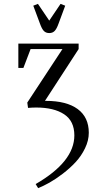

<svg xmlns="http://www.w3.org/2000/svg" viewBox="-20 -663 514 986"><path d="M74.2 -314V-439H383.8V-411.1L210.9 -145H214.8Q321.8 -145 378.9 -103Q436 -61 436 19Q436 58.6 416.7 98.4Q397.5 138.2 368.2 169.7Q338.9 201.2 302.5 229Q266.1 256.8 234.4 274.7Q202.6 292.5 175.8 303.2L163.1 282.2Q361.8 167.5 361.8 32.2Q361.8 -41.5 309.3 -76.2Q256.8 -110.8 166 -110.8Q146.5 -110.8 124 -108.9L120.1 -136.2L300.8 -411.1H137.2L100.1 -314ZM150.9 -633.8 174.8 -643.1 232.9 -557.1 291 -643.1 314.9 -633.8 280.8 -542Q271 -514.6 260.5 -503.9Q250 -493.2 232.9 -493.2Q215.8 -493.2 205.3 -503.9Q194.8 -514.6 185.1 -542Z"/></svg>

Font: Dihjauti S
Style: Regular
Weight: 400
Designer: T. Christopher White
Version: Version 3.0.0